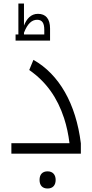

<svg xmlns="http://www.w3.org/2000/svg" viewBox="-20 -878 527 1097"><path d="M69 -681V-646H266V-715C266 -771 241 -799 197 -799C156 -799 132 -770 117 -732V-858H85V-681ZM233 -681H117V-691C137 -743 162 -765 192 -765C221 -765 233 -746 233 -708ZM45 -60V0H442V-59C414 -285 318 -453 171 -536L147 -478C245 -410 308 -319 346 -203C361 -157 371 -109 377 -60ZM252 199C282 199 298 180 298 150C298 121 282 101 252 101C223 101 206 118 206 150C206 182 223 199 252 199Z"/></svg>

Font: Noto Kufi Arabic Light
Style: Regular
Weight: 300
Designer: Monotype Design Team, David Williams, Khaled Hosny
Foundry: Google LLC
Version: Version 2.109